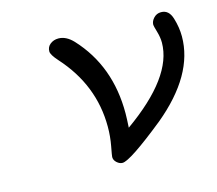

<svg xmlns="http://www.w3.org/2000/svg" viewBox="-72 -528 705 623"><g transform="rotate(-15 280.0 -217.0)"><path d="M131.8 -405.8Q131.8 -420.9 143.3 -429.9Q154.8 -439 170.9 -439Q196.8 -439 220.2 -414.1Q319.3 -307.1 318.8 -147.9Q318.8 -131.8 316.9 -100.1Q491.7 -224.1 492.2 -338.9Q492.2 -356.9 486.1 -377.4Q480 -397.9 480 -401.9Q480 -414.1 490 -424.6Q500 -435.1 514.2 -435.1H515.1Q541 -435.1 550.5 -403.6Q560.1 -372.1 560.1 -341.8Q560.1 -212.9 417 -94.2Q293.9 4.9 268.1 4.9Q258.3 4.9 249.3 -3.2Q240.2 -11.2 240.2 -22Q240.2 -25.9 246.1 -56.9Q252 -87.9 252 -121.1Q252 -261.2 152.8 -371.1Q131.8 -394.5 131.8 -405.8Z"/></g></svg>

Font: CMU Typewriter Text
Style: Italic
Weight: 500
Italic angle: -14.04°
Version: Version 0.7.0